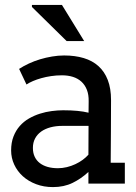

<svg xmlns="http://www.w3.org/2000/svg" viewBox="-20 -741 549 775"><path d="M336.9 0H483.9V-84H426.8Q427.2 -147.5 427.7 -210.4Q428.2 -273.4 428.2 -336.9Q428.2 -384.3 415 -418.2Q401.9 -452.1 377.4 -474.1Q353 -496.1 317.9 -506.6Q282.7 -517.1 238.8 -517.1Q214.8 -517.1 190.2 -512.9Q165.5 -508.8 141.8 -501.7Q118.2 -494.6 96.7 -484.6Q75.2 -474.6 57.1 -462.9L86.9 -399.9Q97.7 -407.2 113 -413.8Q128.4 -420.4 146.7 -425.5Q165 -430.7 186 -433.8Q207 -437 230 -437Q254.4 -437 274.4 -430.7Q294.4 -424.3 308.6 -411.4Q322.8 -398.4 330.6 -378.7Q338.4 -358.9 337.9 -332L337.4 -286.1Q298.3 -295.9 234.9 -295.9Q212.9 -295.9 188.7 -292.7Q164.6 -289.6 141.4 -282.2Q118.2 -274.9 96.9 -262.7Q75.7 -250.5 59.8 -232.4Q43.9 -214.4 34.4 -189.9Q24.9 -165.5 24.9 -133.8Q24.9 -103.5 37.4 -76.7Q49.8 -49.8 72.3 -29.5Q94.7 -9.3 125.7 2.4Q156.7 14.2 193.8 14.2Q238.3 14.2 273.2 -2.9Q308.1 -20 336.9 -46.9ZM213.9 -62Q191.4 -62 172.9 -67.1Q154.3 -72.3 140.9 -82.5Q127.4 -92.8 120.1 -108.2Q112.8 -123.5 112.8 -144Q112.8 -165.5 121.6 -182.1Q130.4 -198.7 146.2 -210Q162.1 -221.2 183.8 -227.1Q205.6 -232.9 231.9 -232.9H337.4L336.9 -116.7Q327.6 -106 314 -95.9Q300.3 -85.9 284.2 -78.4Q268.1 -70.8 250 -66.4Q231.9 -62 213.9 -62ZM249 -575.2 108.9 -712.9V-721.2H230L319.8 -575.2Z"/></svg>

Font: Twentytwelve Slab
Style: TwentytwelveSlab
Weight: 400
Designer: Domenico Catapano
Version: Version 1.00 2012